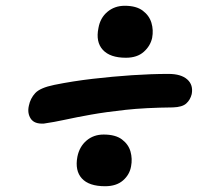

<svg xmlns="http://www.w3.org/2000/svg" viewBox="-20 -670 740 665"><path d="M132 -242Q99 -240 86.5 -259Q74 -278 80 -304Q85 -329 102 -347.5Q119 -366 168 -376Q232 -389 301 -397Q370 -405 437 -409.5Q504 -414 564 -414Q607 -414 628.5 -395Q650 -376 644 -344Q639 -324 625 -311.5Q611 -299 579 -298Q483 -297 414.5 -289.5Q346 -282 295.5 -273Q245 -264 206 -255.5Q167 -247 132 -242ZM344 -25Q288 -25 263.5 -52Q239 -79 248 -127Q255 -162 279.5 -183Q304 -204 339 -204Q380 -204 402.5 -187Q425 -170 432 -145Q439 -120 434 -94Q429 -65 406 -45Q383 -25 344 -25ZM416 -470Q361 -470 336 -497.5Q311 -525 321 -573Q327 -608 352 -629Q377 -650 412 -650Q452 -650 474.5 -633Q497 -616 504.5 -591Q512 -566 507 -539Q501 -511 478 -490.5Q455 -470 416 -470Z"/></svg>

Font: Shantell Sans SemiBold
Style: Italic
Weight: 600
Italic angle: -11°
Designer: Stephen Nixon, Anya Danilova, Shantell Martin
Foundry: Arrow Type
Version: Version 1.011;[c5ecc13dd]